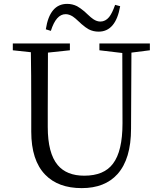

<svg xmlns="http://www.w3.org/2000/svg" viewBox="-20 -953 832 989"><path d="M401 16Q280 16 213 -53Q141 -127 141 -275V-391Q141 -587 139 -684L46 -694V-729H340V-694L227 -682Q226 -587 226 -391V-299Q226 -164 277 -103Q323 -48 414 -48Q516 -48 562 -110Q611 -174 611 -318L610 -680L492 -694V-729H752V-694L657 -682L655 -290Q655 -134 585 -56Q520 16 401 16ZM488 -790Q460 -790 437 -802Q422 -810 400 -829Q396 -833 387 -841Q366 -861 355 -868Q336 -880 318 -880Q269 -880 242 -794L216 -802Q236 -933 326 -933Q353 -933 377 -921Q392 -913 415 -894Q420 -890 430 -880Q450 -861 461 -854Q479 -842 497 -842Q523 -842 542 -865Q558 -885 573 -928L599 -921Q576 -790 488 -790Z"/></svg>

Font: Cactus Classical Serif
Style: Regular
Weight: 400
Designer: Henry Chan (via Glyphwiki)、田海東、宇文滿月
Foundry: Moonlit Owen
Version: Version 1.000